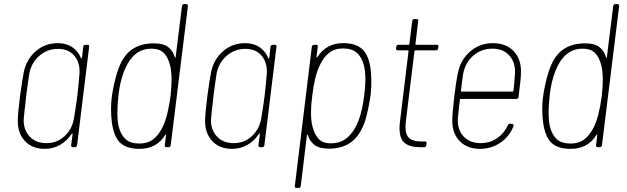

<svg xmlns="http://www.w3.org/2000/svg" viewBox="-20 -720 3065 939"><path d="M398 -501H408Q418 -501 416 -491L357 -10Q355 0 346 0H337Q332 0 329.5 -3Q327 -6 328 -10L335 -64Q335 -67 333.5 -67Q332 -67 330 -65Q308 -31 274 -11.5Q240 8 199 8Q138 8 102.5 -29.5Q67 -67 67 -128Q67 -162 78 -250Q90 -338 97 -371Q111 -432 156 -470.5Q201 -509 263 -509Q304 -509 333 -489.5Q362 -470 376 -436Q377 -434 378.5 -434Q380 -434 381 -437L387 -491Q389 -501 398 -501ZM358 -250Q366 -321 369 -364Q371 -415 343 -448Q315 -481 264 -481Q212 -481 173.5 -448Q135 -415 124 -364Q119 -335 108 -251L105 -221Q99 -173 96 -137Q94 -86 124.5 -53Q155 -20 207 -20Q258 -20 294.5 -53Q331 -86 341 -137Q350 -190 358 -250Z M881 -700H890Q899 -700 899 -690L815 -10Q813 0 804 0H795Q790 0 787.5 -3Q785 -6 786 -10L792 -59Q793 -62 791.5 -62Q790 -62 788 -60Q746 8 662 8Q600 8 568.5 -21Q537 -50 527 -122Q523 -153 523 -186Q523 -216 526 -240Q529 -267 537 -304.5Q545 -342 554 -368Q577 -442 621 -475Q665 -508 732 -508Q778 -508 801.5 -490.5Q825 -473 835 -440Q836 -437 837.5 -437.5Q839 -438 839 -441L870 -690Q870 -694 873 -697Q876 -700 881 -700ZM814 -250Q819 -297 819 -329Q819 -375 811 -403Q801 -442 780 -462Q759 -482 721 -482Q681 -482 652 -462.5Q623 -443 603 -406Q569 -344 559 -250Q554 -203 554 -169Q554 -131 560 -102Q571 -60 594.5 -39Q618 -18 662 -18Q702 -18 729 -38.5Q756 -59 776 -100Q801 -152 814 -250Z M1314 -501H1324Q1334 -501 1332 -491L1273 -10Q1271 0 1262 0H1253Q1248 0 1245.5 -3Q1243 -6 1244 -10L1251 -64Q1251 -67 1249.5 -67Q1248 -67 1246 -65Q1224 -31 1190 -11.5Q1156 8 1115 8Q1054 8 1018.5 -29.5Q983 -67 983 -128Q983 -162 994 -250Q1006 -338 1013 -371Q1027 -432 1072 -470.5Q1117 -509 1179 -509Q1220 -509 1249 -489.5Q1278 -470 1292 -436Q1293 -434 1294.5 -434Q1296 -434 1297 -437L1303 -491Q1305 -501 1314 -501ZM1274 -250Q1282 -321 1285 -364Q1287 -415 1259 -448Q1231 -481 1180 -481Q1128 -481 1089.5 -448Q1051 -415 1040 -364Q1035 -335 1024 -251L1021 -221Q1015 -173 1012 -137Q1010 -86 1040.5 -53Q1071 -20 1123 -20Q1174 -20 1210.5 -53Q1247 -86 1257 -137Q1266 -190 1274 -250Z M1796 -318Q1796 -286 1793 -260Q1790 -235 1782.5 -197.5Q1775 -160 1767 -133Q1743 -59 1699 -26Q1655 7 1588 7Q1543 7 1519 -10.5Q1495 -28 1485 -60Q1485 -63 1483.5 -62.5Q1482 -62 1481 -59L1451 189Q1449 199 1440 199H1430Q1420 199 1422 189L1505 -491Q1507 -501 1516 -501H1526Q1536 -501 1534 -491L1528 -443Q1528 -440 1529.5 -440Q1531 -440 1533 -442Q1576 -509 1659 -509Q1720 -509 1752 -479.5Q1784 -450 1793 -379Q1796 -348 1796 -318ZM1761 -251Q1767 -295 1767 -332Q1767 -372 1760 -399Q1749 -441 1725 -462Q1701 -483 1657 -483Q1617 -483 1590 -462Q1563 -441 1544 -401Q1518 -347 1507 -251Q1501 -208 1501 -169Q1501 -126 1509 -98Q1520 -59 1540 -39Q1560 -19 1598 -19Q1639 -19 1667.5 -38.5Q1696 -58 1717 -95Q1748 -150 1761 -251Z M2113 -474H2012Q2009 -474 2007 -470L1965 -127Q1963 -107 1963 -100Q1963 -60 1982 -44Q2001 -28 2042 -28H2058Q2068 -28 2066 -18L2065 -10Q2065 -6 2062 -3Q2059 0 2054 0H2036Q1986 0 1960 -20Q1934 -40 1934 -92Q1934 -112 1936 -124L1978 -470Q1978 -474 1975 -474H1925Q1921 -474 1918.5 -477Q1916 -480 1917 -484L1918 -491Q1918 -495 1921 -498Q1924 -501 1929 -501H1978Q1982 -501 1982 -505L1996 -617Q1998 -627 2007 -627H2017Q2027 -627 2025 -617L2012 -505Q2011 -504 2012 -502.5Q2013 -501 2015 -501H2116Q2126 -501 2124 -491L2123 -484Q2123 -480 2120 -477Q2117 -474 2113 -474Z M2464 -108Q2468 -116 2477 -115L2485 -114Q2494 -112 2491 -102Q2471 -52 2427 -22Q2383 8 2327 8Q2265 8 2228.5 -29.5Q2192 -67 2192 -127Q2191 -153 2199 -222L2202 -251Q2212 -333 2221 -370Q2235 -431 2281.5 -470Q2328 -509 2390 -509Q2454 -509 2491 -471Q2528 -433 2528 -371Q2528 -350 2524.5 -317.5Q2521 -285 2516 -246Q2514 -236 2505 -236H2233Q2229 -236 2229 -232Q2227 -208 2225 -199Q2224 -183 2222 -167.5Q2220 -152 2219 -138Q2217 -85 2247.5 -52.5Q2278 -20 2331 -20Q2376 -20 2411 -44Q2446 -68 2464 -108ZM2246 -364 2240 -323 2234 -276Q2234 -272 2238 -272H2486Q2490 -272 2491 -276L2494 -302L2499 -364Q2500 -417 2470 -449.5Q2440 -482 2388 -482Q2335 -482 2296.5 -449.5Q2258 -417 2246 -364Z M2990 -700H2999Q3008 -700 3008 -690L2924 -10Q2922 0 2913 0H2904Q2899 0 2896.5 -3Q2894 -6 2895 -10L2901 -59Q2902 -62 2900.5 -62Q2899 -62 2897 -60Q2855 8 2771 8Q2709 8 2677.5 -21Q2646 -50 2636 -122Q2632 -153 2632 -186Q2632 -216 2635 -240Q2638 -267 2646 -304.5Q2654 -342 2663 -368Q2686 -442 2730 -475Q2774 -508 2841 -508Q2887 -508 2910.5 -490.5Q2934 -473 2944 -440Q2945 -437 2946.5 -437.5Q2948 -438 2948 -441L2979 -690Q2979 -694 2982 -697Q2985 -700 2990 -700ZM2923 -250Q2928 -297 2928 -329Q2928 -375 2920 -403Q2910 -442 2889 -462Q2868 -482 2830 -482Q2790 -482 2761 -462.5Q2732 -443 2712 -406Q2678 -344 2668 -250Q2663 -203 2663 -169Q2663 -131 2669 -102Q2680 -60 2703.5 -39Q2727 -18 2771 -18Q2811 -18 2838 -38.5Q2865 -59 2885 -100Q2910 -152 2923 -250Z"/></svg>

Font: Barlow Semi Condensed Thin
Style: Italic
Weight: 250
Width: 4
Italic angle: -7°
Designer: Jeremy Tribby
Foundry: Tribby Type
Version: Version 1.408